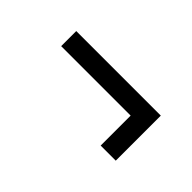

<svg xmlns="http://www.w3.org/2000/svg" viewBox="-12 -623 684 684"><g transform="rotate(45 330.0 -281.5)"><path d="M543 -168H467V-319H117V-395H543Z"/></g></svg>

Font: Wix Madefor Display Medium
Style: Regular
Weight: 500
Designer: Dalton Maag Ltd
Foundry: Dalton Maag Ltd
Version: Version 3.100